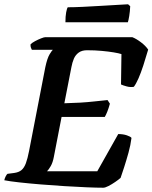

<svg xmlns="http://www.w3.org/2000/svg" viewBox="-30 -878 713 898"><path d="M453 0Q423 0 375 -2Q327 -4 271 -7.5Q215 -11 160 -15.5Q105 -20 60 -25Q15 -30 -10 -35Q-8 -44 -3.5 -53Q1 -62 5 -65L36 -69Q58 -72 70.5 -82.5Q83 -93 91 -114.5Q99 -136 106 -172L182 -564Q191 -606 202 -624Q213 -642 217 -645H119Q117 -649 114.5 -655.5Q112 -662 113 -671Q120 -678 134 -685.5Q148 -693 162 -698.5Q176 -704 181 -704H589Q607 -697 629 -680.5Q651 -664 663 -646Q652 -608 640.5 -572.5Q629 -537 617.5 -511Q606 -485 596 -472Q580 -469 562 -474Q544 -479 536 -483L538 -625Q526 -629 502 -633Q478 -637 446 -640Q414 -643 377 -643Q353 -643 338 -632Q323 -621 315.5 -603.5Q308 -586 304 -564L271 -395Q312 -396 345.5 -398Q379 -400 410.5 -403.5Q442 -407 473 -410L484 -393Q478 -371 471.5 -355Q465 -339 460 -331H258L222 -145Q217 -118 207.5 -101.5Q198 -85 190 -77H425L523 -251Q546 -251 563.5 -245Q581 -239 585 -233Q581 -200 571 -164Q561 -128 551 -97Q541 -66 534 -46Q525 -38 509 -27Q493 -16 477.5 -8Q462 0 453 0ZM276 -774Q276 -802 279.5 -820.5Q283 -839 287 -844Q317 -844 357.5 -846Q398 -848 440 -850.5Q482 -853 516.5 -855Q551 -857 569 -858L579 -849Q578 -825 574.5 -803.5Q571 -782 568 -774Z"/></svg>

Font: Texturina Medium 12pt
Style: Bold Italic
Weight: 700
Italic angle: -11°
Version: Version 1.002